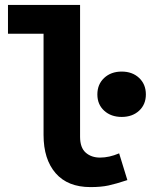

<svg xmlns="http://www.w3.org/2000/svg" viewBox="-20 -743 640 775"><path d="M345.2 12.2Q253.4 12.2 204.6 -43.9Q155.8 -100.1 155.8 -198.2V-606.9H12.2V-723.1H303.2V-190.9Q303.2 -147 325.9 -127Q348.6 -106.9 383.8 -106.9Q420.9 -106.9 460.9 -124L494.1 -16.1Q448.7 -1 418.2 5.6Q387.7 12.2 345.2 12.2ZM373 -361.8Q373 -402.8 400.6 -428.5Q428.2 -454.1 471.2 -454.1Q514.2 -454.1 541.5 -428.5Q568.8 -402.8 568.8 -361.8Q568.8 -321.3 541.5 -296.1Q514.2 -271 471.2 -271Q428.2 -271 400.6 -296.1Q373 -321.3 373 -361.8Z"/></svg>

Font: Office Code Pro D Bold
Style: Regular
Weight: 700
Designer: Nathan Rutzky & Paul D. Hunt
Foundry: Adobe Systems Incorporated
Version: Version 1.004;PS 001.004;hotconv 1.0.70;makeotf.lib2.5.58329